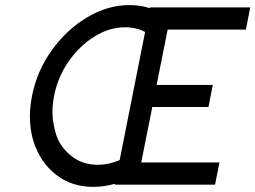

<svg xmlns="http://www.w3.org/2000/svg" viewBox="-20 -727 1005 756"><path d="M347.7 8.8Q261.2 8.8 200 -39.6Q138.7 -87.9 112.3 -168.9Q97.7 -215.3 97.7 -267.6Q97.7 -306.6 106 -349.1Q125.5 -447.8 183.8 -529.1Q242.2 -610.4 323 -658.7Q403.8 -707 490.2 -707Q533.2 -707 570.3 -694.8L570.8 -697.8H965.3L948.2 -610.4H640.1L596.7 -392.6H817.9L800.8 -305.7H579.6L536.1 -87.4H844.2L826.7 0H432.1L432.6 -3.4Q390.6 8.8 347.7 8.8ZM365.2 -78.1Q408.7 -78.1 451.2 -96.7L551.3 -601.1Q516.6 -619.6 472.7 -619.6Q410.2 -619.6 351.6 -583Q293 -546.4 250.2 -485.1Q207.5 -423.8 192.9 -349.1Q186.5 -315.4 186.5 -284.7Q186.5 -247.1 200.4 -199.2Q214.4 -151.4 258.5 -114.7Q302.7 -78.1 365.2 -78.1Z"/></svg>

Font: Qaz
Style: Italic
Weight: 400
Italic angle: -11.25°
Designer: GGBotNet
Foundry: f0n7
Version: 0.70